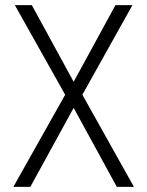

<svg xmlns="http://www.w3.org/2000/svg" viewBox="-20 -731 576 751"><path d="M268.1 -411.1 431.6 -710.9H498L302.2 -360.4L503.9 0H437L268.1 -309.1L98.6 0H32.2L234.9 -360.4L38.1 -710.9H104.5Z"/></svg>

Font: Roboto Condensed Light
Style: Regular
Weight: 300
Designer: Google
Version: Version 2.134; 2016